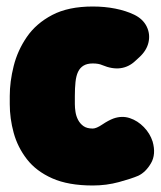

<svg xmlns="http://www.w3.org/2000/svg" viewBox="-20 -545 496 590"><path d="M265 25Q190 25 140.5 3Q91 -19 62.5 -56Q34 -93 22 -137Q10 -181 10 -225V-250Q10 -294 22 -342Q34 -390 62.5 -431.5Q91 -473 140.5 -499Q190 -525 265 -525Q302 -525 334.5 -518.5Q367 -512 392 -500Q419 -487 430.5 -464Q442 -441 436.5 -415.5Q431 -390 408 -369L396 -358Q376 -339 350.5 -335.5Q325 -332 294 -345Q283 -350 265 -350Q248 -350 237 -343.5Q226 -337 220 -324.5Q214 -312 212 -293Q210 -274 210 -250V-225Q210 -214 212 -201Q214 -188 220 -176.5Q226 -165 236.5 -157.5Q247 -150 265 -150Q276 -150 294.5 -162.5Q313 -175 329 -181Q355 -190 379 -182Q403 -174 422 -154.5Q441 -135 449 -110Q460 -71 444 -43.5Q428 -16 405 -5Q384 4 345.5 14.5Q307 25 265 25Z"/></svg>

Font: Winky Sans Black
Style: Regular
Weight: 900
Designer: Simon Atzbach
Foundry: typofactur
Version: Version 1.205